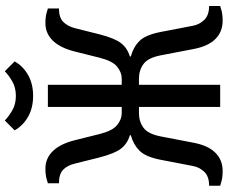

<svg xmlns="http://www.w3.org/2000/svg" viewBox="-92 -822 925 780"><g transform="rotate(-90 370.0 -432.5)"><path d="M65 10Q39 10 22 5Q5 0 5 0V-45Q43 -45 61.5 -64.5Q80 -84 85 -110L110 -240Q122 -303 147.5 -328Q173 -353 210 -363V-367Q176 -377 156 -402.5Q136 -428 120 -490L95 -590Q88 -620 70.5 -637.5Q53 -655 15 -655V-700Q15 -700 32 -705Q49 -710 75 -710Q116 -710 145.5 -680Q175 -650 190 -590L215 -490Q228 -438 251 -419Q274 -400 300 -400H325V-700H415V-400H440Q466 -400 489 -419Q512 -438 525 -490L550 -590Q565 -650 594.5 -680Q624 -710 665 -710Q691 -710 708 -705Q725 -700 725 -700V-655Q688 -655 670.5 -637.5Q653 -620 645 -590L620 -490Q604 -428 584 -402.5Q564 -377 530 -367V-363Q568 -353 593 -328Q618 -303 630 -240L655 -110Q660 -84 679 -64.5Q698 -45 735 -45V0Q735 0 718 5Q701 10 675 10Q630 10 600.5 -20Q571 -50 560 -110L535 -240Q525 -293 499.5 -311.5Q474 -330 440 -330H415V0H325V-330H300Q266 -330 240.5 -311.5Q215 -293 205 -240L180 -110Q169 -50 139.5 -20Q110 10 65 10ZM370 -760Q321 -760 285 -780.5Q249 -801 230 -835L270 -875Q285 -860 310.5 -845Q336 -830 370 -830Q404 -830 429.5 -845Q455 -860 470 -875L510 -835Q491 -801 455 -780.5Q419 -760 370 -760Z"/></g></svg>

Font: Cuprum
Style: Regular
Weight: 400
Designer: Jovanny Lemonad
Foundry: Jovanny Lemonad
Version: Version 3.000